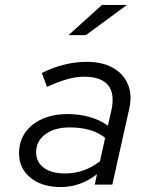

<svg xmlns="http://www.w3.org/2000/svg" viewBox="-20 -746 640 776"><path d="M225 10Q150 10 103.5 -27.5Q57 -65 57 -126Q57 -174 81.5 -209.5Q106 -245 150.5 -265Q195 -285 254 -285Q300 -285 342.5 -273Q385 -261 416 -238L430 -299Q445 -367 417 -401.5Q389 -436 319 -436Q287 -436 250.5 -425.5Q214 -415 170 -395L149 -451Q196 -474 240.5 -485Q285 -496 331 -496Q394 -496 436.5 -472Q479 -448 497 -405Q515 -362 502 -305L434 0H363L372 -42Q337 -15 300.5 -2.5Q264 10 225 10ZM126 -131Q126 -91 157 -68Q188 -45 243 -45Q282 -45 316.5 -57Q351 -69 384 -94L405 -189Q377 -211 341.5 -221Q306 -231 261 -231Q201 -231 163.5 -203.5Q126 -176 126 -131ZM257 -604 392 -726H493L327 -604Z"/></svg>

Font: Red Hat Mono
Style: Italic
Weight: 400
Italic angle: -12°
Monospace: yes
Designer: Pentagram, MCKL
Foundry: MCKL
Version: Version 1.030